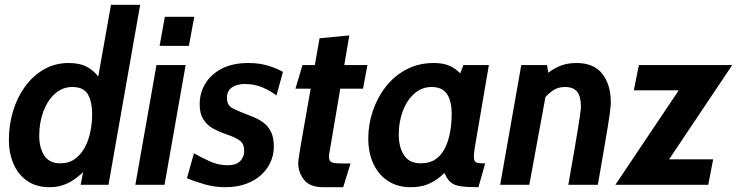

<svg xmlns="http://www.w3.org/2000/svg" viewBox="-20 -770 3071 800"><path d="M187.5 10Q131 10 93 -16.5Q55 -43 36 -87.8Q17 -132.5 17 -188Q17 -248.5 34 -305.8Q51 -363 83.8 -408.5Q116.5 -454 162.8 -480.8Q209 -507.5 267.5 -507.5Q313.5 -507.5 344.8 -490Q376 -472.5 394.2 -443.8Q412.5 -415 420.5 -381L379.5 -396L442.5 -750H564L432 0H316L337.5 -109.5L356.5 -85Q319 -40 277.8 -15Q236.5 10 187.5 10ZM231 -89.5Q267 -89.5 292.2 -107.8Q317.5 -126 333.5 -156Q349.5 -186 356.8 -222.5Q364 -259 364 -296Q364 -344 346.8 -375.8Q329.5 -407.5 281.5 -407.5Q240.5 -407.5 209.5 -380Q178.5 -352.5 161 -306.5Q143.5 -260.5 143.5 -205Q143.5 -154 164.5 -121.8Q185.5 -89.5 231 -89.5Z M544 0 632 -499H753.5L665.5 0ZM645 -579 667 -700H789.5L767 -579Z M918.5 10Q875.5 10 834.5 -1.5Q793.5 -13 759 -27.5L788 -131.5Q818 -114 854 -97.8Q890 -81.5 928 -81.5Q963.5 -81.5 980.5 -98.5Q997.5 -115.5 997.5 -141.5Q997.5 -170 979.8 -183.8Q962 -197.5 924 -210Q891.5 -221 866.2 -235.5Q841 -250 826.5 -273.8Q812 -297.5 812 -335.5Q812 -383.5 836 -422.5Q860 -461.5 905.2 -484.5Q950.5 -507.5 1014.5 -507.5Q1060.5 -507.5 1097.2 -496.2Q1134 -485 1159 -470.5L1132 -372.5Q1106.5 -391.5 1073.8 -405.8Q1041 -420 999.5 -420Q966.5 -420 946 -405.5Q925.5 -391 925.5 -362Q925.5 -330.5 951.2 -317.8Q977 -305 1018 -289.5Q1053 -277 1075.8 -260.5Q1098.5 -244 1109.8 -219.5Q1121 -195 1121 -159Q1121 -125 1107.2 -94.5Q1093.5 -64 1067.5 -40.5Q1041.5 -17 1004 -3.5Q966.5 10 918.5 10Z M1327 10Q1271 10 1246.8 -20.8Q1222.5 -51.5 1222.5 -91.5Q1222.5 -95 1223.5 -103.5Q1224.5 -112 1228.8 -138Q1233 -164 1242.5 -218.8Q1252 -273.5 1268.8 -368.2Q1285.5 -463 1311.5 -610.5L1435.5 -622.5L1350.5 -121.5Q1350 -98 1362.8 -93.5Q1375.5 -89 1406 -89H1440.5L1410 10ZM1211 -400.5 1240.5 -499H1511L1492.5 -400.5Z M1691.5 10Q1636 10 1596.2 -16.2Q1556.5 -42.5 1535.5 -88.2Q1514.5 -134 1514.5 -192.5Q1514.5 -252 1533.5 -308.2Q1552.5 -364.5 1588 -409.5Q1623.5 -454.5 1674 -481Q1724.5 -507.5 1787.5 -507.5Q1821 -507.5 1844.8 -499Q1868.5 -490.5 1887.2 -474Q1906 -457.5 1923 -433.5L1876 -410L1911 -499H2017L1958.5 -156.5Q1954.5 -133 1954.5 -117Q1954.5 -96.5 1965 -92.8Q1975.5 -89 2001.5 -89L1973.5 10Q1926.5 10 1900.8 6.2Q1875 2.5 1861.2 -7.8Q1847.5 -18 1837.5 -37.8Q1827.5 -57.5 1812.5 -89.5L1853.5 -70.5Q1836 -52 1814.2 -33.5Q1792.5 -15 1762.8 -2.5Q1733 10 1691.5 10ZM1734 -89.5Q1770 -89.5 1794.5 -106.2Q1819 -123 1833.8 -152.2Q1848.5 -181.5 1855.2 -218.5Q1862 -255.5 1862 -296Q1862 -348 1842.8 -377.8Q1823.5 -407.5 1778 -407.5Q1738 -407.5 1707 -380.5Q1676 -353.5 1658.8 -308.5Q1641.5 -263.5 1641.5 -209.5Q1641.5 -156.5 1663.5 -123Q1685.5 -89.5 1734 -89.5Z M2064 0 2152 -499H2259.5L2267.5 -446.5L2185.5 0ZM2348 0Q2363.5 -87.5 2373.2 -144.8Q2383 -202 2388.5 -236.2Q2394 -270.5 2396.5 -288.2Q2399 -306 2399.8 -313.8Q2400.5 -321.5 2400.5 -326.5Q2400.5 -368 2384.8 -387.8Q2369 -407.5 2334.5 -407.5Q2305.5 -407.5 2285 -393.8Q2264.5 -380 2244 -356L2259 -462.5Q2283 -482.5 2312.8 -495Q2342.5 -507.5 2382 -507.5Q2455 -507.5 2490 -462Q2525 -416.5 2525 -344Q2525 -337.5 2524.2 -327.8Q2523.5 -318 2521 -298.2Q2518.5 -278.5 2512.5 -242.5Q2506.5 -206.5 2496.5 -147.5Q2486.5 -88.5 2471 0Z M2544 0 2838.5 -439 2862 -393.5H2621L2642 -499H3031L2737 -60L2713 -106H2951.5L2931 0Z"/></svg>

Font: Cabin
Style: Bold Italic
Weight: 700
Width: 4
Italic angle: -10°
Designer: Pablo Impallari
Foundry: Pablo Impallari. http://www.impallari.com Igino Marini. http://www.ikern.com
Version: Version 3.001